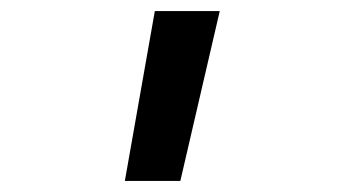

<svg xmlns="http://www.w3.org/2000/svg" viewBox="-20 -166 640 346"><path d="M205 160 259 -146H376L305 160Z"/></svg>

Font: JetBrainsMono NFM Medium
Style: Regular
Weight: 500
Monospace: yes
Designer: Philipp Nurullin, Konstantin Bulenkov
Foundry: JetBrains
Version: Version 2.304; ttfautohint (v1.8.4.7-5d5b);Nerd Fonts 3.3.0